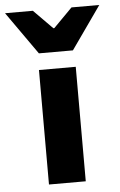

<svg xmlns="http://www.w3.org/2000/svg" viewBox="-118 -794 518 832"><g transform="rotate(-5 141.0 -378.0)"><path d="M61 0V-498H221V0ZM67 -570 -64 -756H57L139 -673H143L225 -756H346L215 -570Z"/></g></svg>

Font: Source Sans 3 ExtraBold
Style: Regular
Weight: 800
Designer: Paul D. Hunt
Foundry: Adobe
Version: Version 3.052;hotconv 1.1.0;makeotfexe 2.6.0